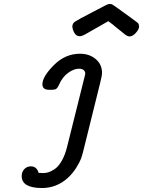

<svg xmlns="http://www.w3.org/2000/svg" viewBox="-20 -718 718 964"><path d="M88.9 166Q88.9 145 102.1 131.1Q115.2 117.2 134.8 117.2Q164.6 117.2 173.8 149.9Q177.7 149.9 184.8 150.4Q191.9 150.9 195.8 150.9Q209 150.9 221.4 147.5Q233.9 144 252.9 132.1Q272 120.1 289.1 91.1Q306.2 62 316.9 19L403.8 -329.1Q407.7 -343.3 408.2 -349.1Q406.2 -373 376 -373Q351.1 -373 322.5 -352.5Q293.9 -332 276.9 -293.9Q269 -275.9 261.5 -271.5Q253.9 -267.1 238.8 -267.1H227.1Q192.9 -267.1 192.9 -294.9Q192.9 -333 250 -390.6Q307.1 -448.2 381.8 -448.2Q428.7 -448.2 460.4 -421.6Q492.2 -395 492.2 -352.1Q492.2 -337.9 482.9 -301.8L399.9 33.2Q393.1 61 387 78.1Q380.9 95.2 363 124Q345.2 152.8 318.8 176.8Q263.7 225.6 191.9 226.1Q88.9 226.1 88.9 166ZM343.3 -585Q343.3 -600.1 356.2 -609.1Q369.1 -618.2 452.1 -661.1Q487.3 -680.2 509.3 -690.9Q521.5 -697.8 532.2 -698.2Q538.1 -698.2 543.5 -695.6Q548.8 -692.9 555.9 -687.5Q563 -682.1 564.9 -681.2Q667 -607.9 672.9 -602.1Q677.7 -596.2 678.2 -585Q678.2 -570.8 662.1 -553Q646 -535.2 630.9 -535.2Q627.9 -535.2 625 -535.6Q622.1 -536.1 617.7 -538.6Q613.3 -541 610.1 -543Q606.9 -544.9 600.6 -550.5Q594.2 -556.2 588.6 -560.5Q583 -564.9 572 -573.5Q561 -582 552.2 -589.8Q548.3 -593.8 538.1 -600.8Q527.8 -607.9 523.9 -611.8Q419.9 -551.8 405 -543.9Q390.1 -536.1 380.9 -536.1Q361.8 -536.1 352.5 -554.4Q343.3 -572.8 343.3 -585Z"/></svg>

Font: CMU Typewriter Text
Style: BoldItalic
Weight: 700
Italic angle: -14.04°
Version: Version 0.7.0